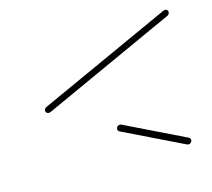

<svg xmlns="http://www.w3.org/2000/svg" viewBox="-65 -524 585 529"><g transform="rotate(-15 227.0 -259.5)"><path d="M422.6 -81.9Q422.6 -77.8 419.6 -74.8Q416.7 -71.9 412.6 -71.9Q409.6 -71.9 408.5 -72.6L237.4 -155.9Q233 -158.5 233 -163.3Q233 -167.4 235.9 -170.4Q238.9 -173.3 243 -173.3Q245.9 -173.3 247 -172.6L418.1 -89.3Q422.6 -86.7 422.6 -81.9ZM445.6 -446.7Q448.9 -446.7 451.3 -444.4Q453.7 -442.2 453.7 -438.5Q453.7 -435.6 452 -433Q450.4 -430.4 447.8 -429.3L70.4 -257.4Q65.2 -255.2 63 -255.2Q59.6 -255.2 57 -257.6Q54.4 -260 54.4 -263.7Q54.4 -266.3 56.1 -268.9Q57.8 -271.5 60.4 -272.6L438.1 -444.4Q443 -446.7 445.6 -446.7Z"/></g></svg>

Font: 26F Galaxy Sans Hairline
Style: Italic
Weight: 50
Italic angle: -5°
Designer: C₂₉H₂₅N₃O₅
Version: Version 1.200